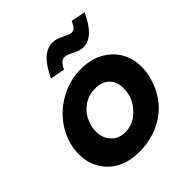

<svg xmlns="http://www.w3.org/2000/svg" viewBox="-206 -893 1045 1045"><g transform="rotate(-45 316.5 -370.5)"><path d="M601 -262Q605 -283 605 -308Q605 -372 575 -423Q545 -474 490 -503.5Q435 -533 363 -533Q282 -533 210.5 -496.5Q139 -460 91 -397.5Q43 -335 30 -260Q26 -237 26 -211Q26 -148 55.5 -97Q85 -46 139.5 -17Q194 12 266 12Q357 12 428 -23Q499 -58 543 -120Q587 -182 601 -262ZM453 -295Q453 -278 450 -260Q438 -202 393 -160Q348 -118 290 -118Q240 -118 209.5 -151Q179 -184 179 -234Q179 -278 200 -317Q221 -356 258 -379.5Q295 -403 339 -403Q396 -403 424.5 -373Q453 -343 453 -295ZM345 -642Q360 -642 390 -627Q411 -616 425.5 -611Q440 -606 457 -606Q535 -606 595 -737L512 -753Q501 -729 491 -718.5Q481 -708 468 -708Q454 -708 424 -723Q404 -733 388 -738.5Q372 -744 354 -744Q271 -744 211 -611L295 -595Q316 -642 345 -642Z"/></g></svg>

Font: Geom Bold
Style: Bold Italic
Weight: 700
Italic angle: -10°
Version: Version 1.102